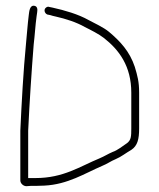

<svg xmlns="http://www.w3.org/2000/svg" viewBox="-20 -646 548 661"><path d="M71 -5C76.3 -5.7 81 -6 85 -6H102C109.3 -6 119.7 -6.3 133 -7C213.4 -11 271.9 -49.2 332 -75C349.6 -82 361.7 -91.5 378 -98C397.6 -106.2 413.7 -119.6 432 -130C453.5 -144.3 459 -166.7 459 -204V-327C459 -365 453.2 -385.3 444 -416C426.3 -469.2 393.8 -504.1 355 -536.5C336.9 -551.6 306 -565.8 285 -577C249 -597.2 203.2 -610.4 160 -620L150 -622C146.7 -623.3 143.3 -623 140 -621C128.8 -614.3 133.2 -599.9 143 -596L153 -594C159 -592 165.3 -590.3 172 -589C206.6 -581.3 243.5 -569.3 272 -553C292.9 -542.5 319.7 -529.3 338 -515C389.9 -474.2 432 -418.5 432 -327V-204C432 -176 431.4 -163.8 417 -153C402.9 -143.6 384.8 -128.6 368 -123C352.2 -116.4 339.7 -108 323 -101C255.1 -73.1 198.8 -33 102 -33H77V-196C81.4 -288.7 88.5 -399.7 96 -493C100 -525.4 101.7 -559.7 106 -590L108 -604C109.7 -614.3 108.6 -624.2 98.5 -626C82.3 -629 80.6 -606.9 79 -594C74.9 -561 73.1 -531.8 69.5 -495.5C60.4 -402.3 54.4 -292.5 50 -196V-25C50 -14.1 60.7 -5 71 -5Z"/></svg>

Font: Take Off
Style: Regular, Eh
Weight: 400
Foundry: Cannot Into Space Fonts
Version: Version 0.89